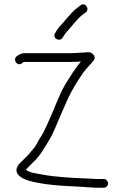

<svg xmlns="http://www.w3.org/2000/svg" viewBox="-20 -872 576 899"><path d="M273 -695 281 -708C285.7 -715.3 291 -722 297 -728C319.3 -752.3 341.8 -784.6 369 -805L382 -814C402.2 -830.8 377.2 -863.9 357 -847L344 -837C324.5 -823 305 -800.5 289 -782C274.2 -761.8 258.3 -750.5 246 -730L238 -717C223.6 -693.9 257.7 -673.6 273 -695ZM486 -13C486 -23.5 476.6 -34 466 -34H428C420 -34.7 407.7 -35.3 391 -36C320.2 -39 239.1 -42.6 177 -55C146.2 -60.9 121.5 -62.4 101 -77C106.3 -82.3 111 -87.2 118 -95L136 -113C169 -143 188.8 -181.7 213 -221C224.7 -239.2 232.3 -260.3 242 -281C257 -315.3 271.2 -351.2 290 -392C315.8 -451.2 339.5 -487.5 372 -535C386.2 -553.6 407 -573.6 419 -589C425.7 -599 425 -608.2 417 -616.5C403.6 -630.5 393.1 -628.4 374 -626C355.1 -626 334.4 -623 313 -623H93C80.2 -623 68.5 -615.8 59 -609C37.5 -593.7 60.4 -559.5 82 -575C84.3 -576.6 90.1 -582 93 -582H313C321.7 -582 330.7 -582.3 340 -583C347.3 -583 353.7 -583.3 359 -584C330.8 -550.2 307.7 -512.9 284 -474C257.3 -428.3 227.5 -346.2 205 -298L191 -268C182.8 -249 172.6 -232.9 162 -217C155.3 -205.6 148.4 -188.4 140 -180L125 -162C119 -154.7 113.3 -148 108 -142C96.3 -132.4 84.7 -117.9 74 -109C56.8 -91.8 47.3 -67.4 72 -47C98.1 -26.5 130.2 -21.4 169 -14C246.4 0.1 340.4 -0.1 426 7H466C476.6 7 486 -2.4 486 -13Z"/></svg>

Font: HoneyBee
Style: SeLit
Weight: 300
Foundry: Cannot Into Space Fonts
Version: Version 0.89